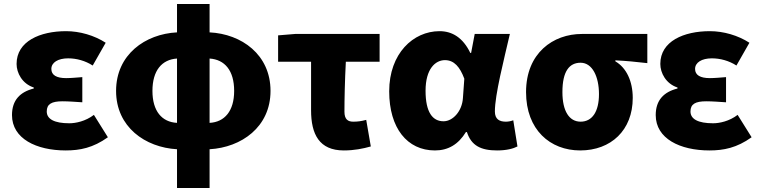

<svg xmlns="http://www.w3.org/2000/svg" viewBox="-20 -739 3805 961"><path d="M309 14C380 14 446 1 520 -52L450 -164C408 -132 359 -122 327 -122C252 -122 214 -143 214 -181C214 -218 238 -232 293 -232C324 -232 359 -229 392 -227V-353C366 -351 335 -348 311 -348C263 -348 237 -363 237 -394C237 -426 270 -447 321 -447C363 -447 407 -435 444 -411L509 -525C452 -562 379 -583 311 -583C181 -583 63 -533 63 -419C63 -374 91 -320 149 -301V-296C81 -279 40 -238 40 -163C40 -45 162 14 309 14Z M1029 -446C1105 -441 1152 -386 1152 -284C1152 -183 1104 -128 1029 -124ZM866 -124C790 -128 743 -183 743 -284C743 -386 790 -441 866 -446ZM1029 -719H866V-577C707 -569 561 -466 561 -284C561 -103 707 -1 866 8V202H1029V8C1188 -1 1334 -103 1334 -284C1334 -466 1189 -569 1029 -577Z M1701 14C1753 14 1797 5 1836 -6L1813 -139C1787 -132 1769 -130 1748 -130C1722 -130 1704 -141 1704 -180C1704 -242 1706 -335 1711 -430H1880V-569H1457L1372 -562V-430H1537V-187C1537 -67 1578 14 1701 14Z M2157 14C2223 14 2274 -16 2312 -78H2317C2339 -10 2387 14 2468 14C2515 14 2549 5 2570 -6L2549 -137C2536 -132 2523 -130 2512 -130C2480 -130 2457 -142 2457 -181C2457 -265 2502 -439 2532 -569H2356L2338 -474H2334C2297 -551 2243 -583 2180 -583C2048 -583 1928 -471 1928 -282C1928 -98 2018 14 2157 14ZM2200 -132C2145 -132 2110 -177 2110 -285C2110 -394 2159 -438 2207 -438C2253 -438 2282 -404 2304 -345L2297 -248C2293 -183 2247 -132 2200 -132Z M2884 14C3038 14 3147 -87 3147 -249C3147 -333 3115 -400 3060 -432V-437C3119 -434 3158 -430 3220 -423V-569H2892C2749 -569 2613 -474 2613 -278C2613 -89 2734 14 2884 14ZM2886 -130C2829 -130 2795 -183 2795 -278C2795 -383 2830 -425 2886 -425C2945 -425 2978 -355 2978 -268C2978 -180 2944 -130 2886 -130Z M3531 14C3602 14 3668 1 3742 -52L3672 -164C3630 -132 3581 -122 3549 -122C3474 -122 3436 -143 3436 -181C3436 -218 3460 -232 3515 -232C3546 -232 3581 -229 3614 -227V-353C3588 -351 3557 -348 3533 -348C3485 -348 3459 -363 3459 -394C3459 -426 3492 -447 3543 -447C3585 -447 3629 -435 3666 -411L3731 -525C3674 -562 3601 -583 3533 -583C3403 -583 3285 -533 3285 -419C3285 -374 3313 -320 3371 -301V-296C3303 -279 3262 -238 3262 -163C3262 -45 3384 14 3531 14Z"/></svg>

Font: Noto Sans CJK JP Black
Style: Regular
Weight: 900
Designer: Ryoko NISHIZUKA (kana & ideographs); Paul D. Hunt (Latin, Greek & Cyrillic); Wenlong ZHANG (bopomofo); Sandoll Communica
Foundry: Adobe Systems Incorporated
Version: Version 1.004;PS 1.004;hotconv 1.0.82;makeotf.lib2.5.63406